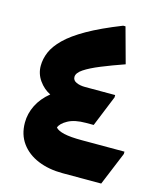

<svg xmlns="http://www.w3.org/2000/svg" viewBox="-117 -875 803 959"><g transform="rotate(15 284.5 -395.0)"><path d="M51 -196Q51 -242 72.5 -285.5Q94 -329 137 -364Q102 -381 78 -415Q54 -449 54 -490Q54 -526 69 -561.5Q84 -597 121.5 -634Q159 -671 226.5 -709.5Q294 -748 400 -790H412L462 -607Q396 -584 343.5 -562.5Q291 -541 261 -521Q231 -501 231 -480Q231 -462 250 -453.5Q269 -445 295 -445H451V-433L386 -273H346Q288 -273 253.5 -254Q219 -235 212 -213Q224 -199 256.5 -191.5Q289 -184 349 -184H569V-172L498 0H298Q227 0 171 -23Q115 -46 83 -90Q51 -134 51 -196Z"/></g></svg>

Font: Kufam Black
Style: Regular
Weight: 900
Designer: Wael Morcos, Artur Schmal
Foundry: Original Type
Version: Version 1.301; ttfautohint (v1.8.3)